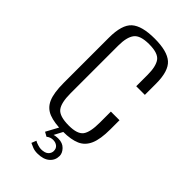

<svg xmlns="http://www.w3.org/2000/svg" viewBox="-207 -560 755 755"><g transform="rotate(45 171.0 -182.0)"><path d="M178 9Q129 9 99.5 -2.5Q70 -14 57 -43.5Q44 -73 44 -129V-380Q44 -452 73.5 -478.5Q103 -505 174 -505Q244 -505 273.5 -479Q303 -453 303 -383V-321H255V-384Q255 -431 239.5 -452.5Q224 -474 174 -474Q125 -474 108.5 -452.5Q92 -431 92 -384V-119Q92 -66 108.5 -45Q125 -24 177 -24Q224 -24 239.5 -44.5Q255 -65 255 -119V-180H303V-129Q303 -75 290 -45Q277 -15 249.5 -3Q222 9 178 9ZM167 141Q152 141 140.5 136.5Q129 132 121 128L129 108Q135 112 146.5 115.5Q158 119 165 119Q186 119 196 110Q206 101 206 88Q206 74 196.5 66.5Q187 59 173 59Q166 59 159 61.5Q152 64 146 69L128 59L160 0H184L157 51L151 49Q158 44 167 42.5Q176 41 184 41Q208 41 222 55.5Q236 70 236 86Q236 110 218 125.5Q200 141 167 141Z"/></g></svg>

Font: Alumni Sans Thin Light
Style: Regular
Weight: 300
Version: Version 1.018